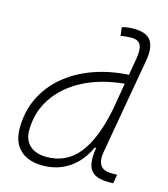

<svg xmlns="http://www.w3.org/2000/svg" viewBox="-112 -830 810 928"><g transform="rotate(15 293.0 -366.5)"><path d="M187.5 10.3Q114.3 10.3 74.2 -27.8Q34.2 -65.9 34.2 -135.3Q34.2 -219.2 67.1 -287.8Q100.1 -356.4 160.2 -407Q220.2 -457.5 301 -486.8Q381.8 -516.1 477.5 -521.5L491.7 -604Q500 -651.9 489.5 -674.8Q479 -697.8 442.9 -697.8Q429.7 -697.8 416.3 -696.5Q402.8 -695.3 389.6 -692.4L384.3 -734.9Q398.9 -739.3 413.8 -741Q428.7 -742.7 443.8 -742.7Q507.3 -742.7 529.5 -709.5Q551.8 -676.3 540 -608.9L456.1 -131.3Q439.9 -40 517.1 -40H547.4L539.6 4.9H514.6Q465.3 4.9 441.4 -13.2Q417.5 -31.2 412.8 -63.5Q408.2 -95.7 416 -138.7H408.7Q376 -66.9 318.6 -28.3Q261.2 10.3 187.5 10.3ZM445.3 -335.9V-336.4L469.2 -474.6Q351.6 -463.4 264.4 -418Q177.2 -372.6 129.2 -300.5Q81.1 -228.5 81.1 -137.7Q81.1 -88.9 111.1 -61.8Q141.1 -34.7 194.8 -34.7Q293.9 -34.7 354.5 -110.6Q415 -186.5 445.3 -335.9Z"/></g></svg>

Font: Cascadia Mono ExtraLight
Style: Italic
Weight: 200
Italic angle: -10°
Monospace: yes
Designer: Aaron Bell
Foundry: Saja Typeworks
Version: Version 2404.023; ttfautohint (v1.8.4)